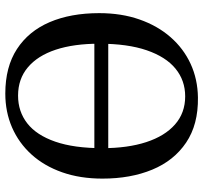

<svg xmlns="http://www.w3.org/2000/svg" viewBox="-42 -750 803 760"><g transform="rotate(-90 360.0 -370.5)"><path d="M353.5 11Q246.5 12.5 175 -35.8Q103.5 -84 68 -169.8Q32.5 -255.5 32.5 -367Q32.5 -455.5 57.5 -526.5Q82.5 -597.5 128 -647.8Q173.5 -698 235 -724.8Q296.5 -751.5 369 -751.5Q474.5 -751.5 545.2 -705.5Q616 -659.5 651.8 -576Q687.5 -492.5 687.5 -380Q687.5 -292 662.5 -220.5Q637.5 -149 592.5 -97.5Q547.5 -46 486.8 -18Q426 10 353.5 11ZM358 -39.5Q421 -39.5 467.8 -77.8Q514.5 -116 540.5 -191.8Q566.5 -267.5 566.5 -379.5Q566.5 -480 542.8 -551.8Q519 -623.5 473 -662.2Q427 -701 361 -701Q298 -701 251.2 -664.5Q204.5 -628 178.8 -553.8Q153 -479.5 153 -367Q153 -267 177 -193.5Q201 -120 246.8 -79.8Q292.5 -39.5 358 -39.5ZM649.5 -399V-344H73V-399Z"/></g></svg>

Font: Merriweather 28pt
Style: Regular
Weight: 400
Version: Version 2.100